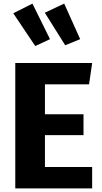

<svg xmlns="http://www.w3.org/2000/svg" viewBox="-20 -1042 566 1062"><path d="M64.5 -693.4H489.8L472.6 -575.6H228.6V-409.8H441.9V-294.6H228.6V-118.3H489.7V0H64.5ZM256.6 -825.4 159.4 -1022 53.4 -968.6 175 -787.3ZM423.5 -825.4 335.1 -1022 227.8 -971.7 340.6 -791.7Z"/></svg>

Font: Fira Sans Variable
Style: Regular
Weight: 400
Designer: Carrois Corporate & Edenspiekermann AG
Foundry: Carrois Corporate GbR & Edenspiekermann AG
Version: Version 4.202